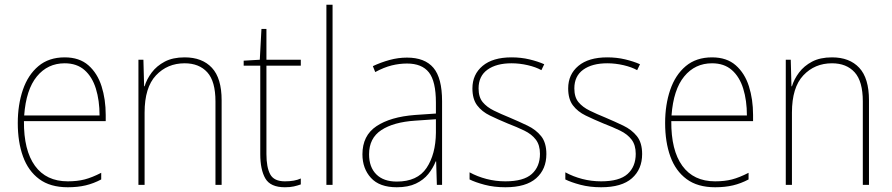

<svg xmlns="http://www.w3.org/2000/svg" viewBox="-20 -780 3765 810"><path d="M253 -538Q315 -538 353 -504.5Q391 -471 408.5 -416Q426 -361 426 -295V-269H81Q80 -146 127.5 -80.5Q175 -15 266 -15Q306 -15 337 -23Q368 -31 407 -51V-23Q375 -6 341.5 2Q308 10 266 10Q192 10 145.5 -24.5Q99 -59 77 -120Q55 -181 55 -261Q55 -338 76.5 -401Q98 -464 142 -501Q186 -538 253 -538ZM253 -513Q181 -513 135.5 -457.5Q90 -402 82 -293H400Q400 -356 384.5 -406Q369 -456 336.5 -484.5Q304 -513 253 -513Z M759 -538Q833 -538 874 -494Q915 -450 915 -357V0H889V-352Q889 -437 854.5 -475Q820 -513 759 -513Q686 -513 638 -462Q590 -411 590 -305V0H564V-528H585L588 -416H590Q599 -446 620 -474Q641 -502 675 -520Q709 -538 759 -538Z M1182 -15Q1203 -15 1219.5 -18Q1236 -21 1249 -27V-2Q1235 3 1219.5 6.5Q1204 10 1182 10Q1121 10 1099.5 -27Q1078 -64 1078 -130V-503H1008V-524L1076 -528L1083 -658H1104V-528H1249V-503H1104V-130Q1104 -74 1120 -44.5Q1136 -15 1182 -15Z M1383 0H1357V-760H1383Z M1697 -537Q1772 -537 1808.5 -494Q1845 -451 1845 -353V0H1823L1820 -99H1818Q1807 -71 1787 -46Q1767 -21 1734.5 -5.5Q1702 10 1654 10Q1581 10 1545 -29.5Q1509 -69 1509 -129Q1509 -208 1568 -247.5Q1627 -287 1731 -295L1819 -301V-347Q1819 -437 1789.5 -474.5Q1760 -512 1697 -512Q1665 -512 1632.5 -504Q1600 -496 1563 -476L1553 -501Q1587 -517 1623.5 -527Q1660 -537 1697 -537ZM1732 -271Q1640 -265 1588.5 -231Q1537 -197 1537 -129Q1537 -75 1567.5 -44.5Q1598 -14 1654 -14Q1741 -14 1779.5 -71.5Q1818 -129 1819 -220V-277Z M2285 -130Q2285 -66 2242 -28Q2199 10 2112 10Q2064 10 2024.5 -0.5Q1985 -11 1961 -23V-53Q1994 -35 2032.5 -25Q2071 -15 2112 -15Q2189 -15 2223.5 -46Q2258 -77 2258 -131Q2258 -168 2240.5 -191Q2223 -214 2192 -229Q2161 -244 2122 -259Q2081 -276 2047 -292.5Q2013 -309 1993 -335.5Q1973 -362 1973 -407Q1973 -466 2016 -502Q2059 -538 2138 -538Q2178 -538 2213.5 -529.5Q2249 -521 2276 -509L2264 -484Q2241 -497 2206.5 -505Q2172 -513 2138 -513Q2074 -513 2036.5 -486Q1999 -459 1999 -407Q1999 -370 2016.5 -349Q2034 -328 2063.5 -313.5Q2093 -299 2130 -284Q2170 -267 2205.5 -250Q2241 -233 2263 -205.5Q2285 -178 2285 -130Z M2689 -130Q2689 -66 2646 -28Q2603 10 2516 10Q2468 10 2428.5 -0.5Q2389 -11 2365 -23V-53Q2398 -35 2436.5 -25Q2475 -15 2516 -15Q2593 -15 2627.5 -46Q2662 -77 2662 -131Q2662 -168 2644.5 -191Q2627 -214 2596 -229Q2565 -244 2526 -259Q2485 -276 2451 -292.5Q2417 -309 2397 -335.5Q2377 -362 2377 -407Q2377 -466 2420 -502Q2463 -538 2542 -538Q2582 -538 2617.5 -529.5Q2653 -521 2680 -509L2668 -484Q2645 -497 2610.5 -505Q2576 -513 2542 -513Q2478 -513 2440.5 -486Q2403 -459 2403 -407Q2403 -370 2420.5 -349Q2438 -328 2467.5 -313.5Q2497 -299 2534 -284Q2574 -267 2609.5 -250Q2645 -233 2667 -205.5Q2689 -178 2689 -130Z M2984 -538Q3046 -538 3084 -504.5Q3122 -471 3139.5 -416Q3157 -361 3157 -295V-269H2812Q2811 -146 2858.5 -80.5Q2906 -15 2997 -15Q3037 -15 3068 -23Q3099 -31 3138 -51V-23Q3106 -6 3072.5 2Q3039 10 2997 10Q2923 10 2876.5 -24.5Q2830 -59 2808 -120Q2786 -181 2786 -261Q2786 -338 2807.5 -401Q2829 -464 2873 -501Q2917 -538 2984 -538ZM2984 -513Q2912 -513 2866.5 -457.5Q2821 -402 2813 -293H3131Q3131 -356 3115.5 -406Q3100 -456 3067.5 -484.5Q3035 -513 2984 -513Z M3490 -538Q3564 -538 3605 -494Q3646 -450 3646 -357V0H3620V-352Q3620 -437 3585.5 -475Q3551 -513 3490 -513Q3417 -513 3369 -462Q3321 -411 3321 -305V0H3295V-528H3316L3319 -416H3321Q3330 -446 3351 -474Q3372 -502 3406 -520Q3440 -538 3490 -538Z"/></svg>

Font: Noto Sans Telugu SemiCondensed Thin
Style: Regular
Weight: 100
Width: 4
Designer: Jelle Bosma - Monotype Design Team
Foundry: Monotype Imaging Inc.
Version: Version 2.005; ttfautohint (v1.8.4.7-5d5b)